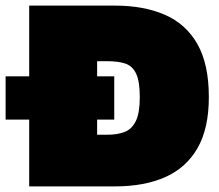

<svg xmlns="http://www.w3.org/2000/svg" viewBox="-25 -664 779 684"><path d="M79 0V-238H-5V-392H79V-644H385Q487 -644 562 -611.5Q637 -579 678 -507.5Q719 -436 719 -318Q719 -206 678.5 -136Q638 -66 563.5 -33Q489 0 385 0ZM321 -184H357Q393 -184 419 -194Q445 -204 459 -233Q473 -262 473 -318Q473 -374 460 -401.5Q447 -429 421.5 -437.5Q396 -446 357 -446H321V-392H382V-238H321Z"/></svg>

Font: Boz Display
Style: Regular
Weight: 900
Version: Version 2.000; ttfautohint (v1.8.3)